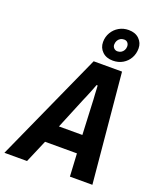

<svg xmlns="http://www.w3.org/2000/svg" viewBox="-208 -1032 936 1132"><g transform="rotate(20 260.5 -465.5)"><path d="M-41 0 269 -687H447L511 0H370L362 -143H162L101 0ZM208 -256H355L346 -451Q346 -461 345 -475Q344 -489 343 -504.5Q342 -520 341.5 -534Q341 -548 340 -561H333Q327 -544 318.5 -523Q310 -502 302 -482.5Q294 -463 288 -450ZM373 -729Q332 -729 307 -753Q282 -777 282 -813Q282 -846 298 -873Q314 -900 341 -915.5Q368 -931 401 -931Q443 -931 467.5 -907Q492 -883 492 -848Q492 -815 477 -788Q462 -761 435 -745Q408 -729 373 -729ZM380 -790Q393 -790 403 -796Q413 -802 419 -812.5Q425 -823 425 -836Q425 -850 417 -859.5Q409 -869 394 -869Q381 -869 370.5 -862.5Q360 -856 354.5 -845Q349 -834 349 -821Q349 -808 358 -799Q367 -790 380 -790Z"/></g></svg>

Font: Archivo Condensed
Style: Bold Italic
Weight: 700
Width: 3
Italic angle: -10°
Designer: Hector Gatti
Foundry: Omnibus-Type
Version: Version 2.001